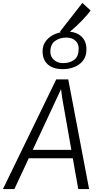

<svg xmlns="http://www.w3.org/2000/svg" viewBox="-44 -1288 682 1308"><path d="M-24 0 339 -747H421L563 0H489L452 -210H152L54 0ZM383 -817Q318 -817 282 -849Q246 -881 246 -938Q246 -981 271 -1012Q296 -1042 334.5 -1057.5Q352.5 -1064.5 370 -1068.5L365 -1073L517 -1268L573 -1217Q565 -1204.5 549.2 -1186Q533.5 -1167.5 513 -1146.5Q492.5 -1125.5 471 -1105.5Q451 -1087 432.5 -1072Q480 -1067.5 509.5 -1040.5Q545 -1008 545 -951Q545 -906.5 523 -877Q500.5 -847 464 -832Q427.5 -817 383 -817ZM179 -267H442L379 -625L372 -681L345 -623ZM386 -858Q432 -858 462 -881Q492 -904 492 -957Q492 -991 469 -1011.5Q446 -1032 407 -1032Q363 -1032 331 -1009Q299 -986 299 -935Q299 -901.5 323.8 -879.8Q348.5 -858 386 -858Z"/></svg>

Font: Koeln Type Sans Light
Style: Italic
Weight: 300
Italic angle: -7.5°
Designer: Eben Sorkin
Foundry: Eben Sorkin
Version: Version 2.001